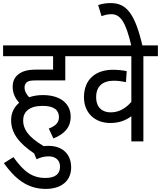

<svg xmlns="http://www.w3.org/2000/svg" viewBox="-20 -916 1043 1244"><path d="M257 -300C226 -300 196 -295 169 -286C152 -303 139 -325 139 -350C139 -362 144 -374 152 -382C163 -391 176 -395 212 -395H403V-552H497V-622H0V-552H324V-465H217C158 -465 124 -455 96 -432C75 -415 62 -389 62 -353C62 -309 82 -275 104 -250C72 -223 52 -185 52 -138C52 -56 99 9 201 78L217 116C242 104 265 97 296 97C334 97 369 117 369 164C369 212 337 237 274 237C189 237 134 196 67 102L5 141C76 240 155 308 276 308C382 308 441 252 441 169C441 85 388 29 293 29C283 29 274 30 263 31C155 -33 130 -85 130 -136C130 -191 169 -230 256 -230C331 -230 362 -202 362 -157C362 -118 334 -97 296 -83L326 -19C396 -47 438 -89 438 -161C438 -232 386 -300 257 -300Z M1003 -552V-622H483V-552H831V-256C800 -220 757 -188 697 -188C645 -188 603 -217 603 -287C603 -357 645 -393 718 -393C745 -393 773 -389 796 -384L801 -455C782 -460 739 -464 712 -464C599 -464 524 -401 524 -286C524 -185 594 -119 695 -119C756 -119 799 -139 831 -163V0H909V-552Z M832 -615H904C855 -828 799 -896 698 -896C666 -896 642 -892 616 -883L638 -811C656 -818 675 -824 701 -824C761 -824 795 -774 832 -615Z"/></svg>

Font: Noto Sans Devanagari UI SemiCondensed
Style: Regular
Weight: 400
Width: 4
Designer: Jelle Bosma - Monotype Design Team
Foundry: Monotype Imaging Inc.
Version: Version 2.004